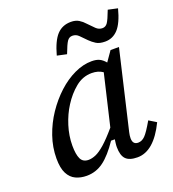

<svg xmlns="http://www.w3.org/2000/svg" viewBox="-136 -846 870 963"><g transform="rotate(-20 298.5 -364.5)"><path d="M146 -155Q146 -108 157.5 -84Q169 -60 199 -60Q217 -60 238 -69Q259 -78 287.5 -103Q316 -128 356 -175L420 -447Q396 -464 361 -464Q313 -464 274 -432Q235 -400 206 -354Q179 -312 162.5 -259.5Q146 -207 146 -155ZM434 12Q391 12 372 -7.5Q353 -27 353 -72Q353 -83 354.5 -93Q356 -103 357 -112H337Q294 -48 253.5 -18Q213 12 163 12Q131 12 105 0Q79 -12 64 -41Q49 -70 49 -121Q49 -181 69 -239Q89 -297 123 -347.5Q157 -398 199.5 -437Q242 -476 289 -498Q336 -520 381 -520Q407 -520 423 -512Q439 -504 453 -487L490 -540H535L448 -168Q441 -138 437 -121Q433 -104 433 -90Q433 -56 462 -56Q482 -56 499 -73Q516 -90 547 -144L586 -120Q522 12 434 12ZM227 -606Q247 -679 276 -710Q305 -741 351 -741Q376 -741 393 -730.5Q410 -720 423 -705Q442 -685 456.5 -671Q471 -657 490 -657Q507 -657 517.5 -672Q528 -687 546 -735L597 -724Q578 -651 549.5 -620Q521 -589 480 -589Q450 -589 432.5 -600Q415 -611 401 -625Q382 -644 368 -658.5Q354 -673 334 -673Q317 -673 306.5 -658Q296 -643 278 -595Z"/></g></svg>

Font: Source Serif 4 Caption
Style: Italic
Weight: 400
Italic angle: -12°
Designer: Frank Grießhammer
Foundry: Adobe Systems Incorporated
Version: Version 4.004;hotconv 1.0.117;makeotfexe 2.5.65602